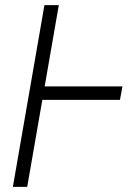

<svg xmlns="http://www.w3.org/2000/svg" viewBox="-20 -731 507 751"><path d="M459 -393.1 449.2 -340.3H131.8L141.6 -393.1ZM210 -710.9 86.4 0H30.3L153.8 -710.9Z"/></svg>

Font: Roboto Condensed Light
Style: Italic
Weight: 300
Italic angle: -12°
Designer: Christian Robertson
Foundry: Google
Version: Version 3.0; 2020